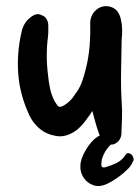

<svg xmlns="http://www.w3.org/2000/svg" viewBox="-20 -451 457 628"><path d="M282 -88Q278 -81 273.5 -75Q269 -69 264 -62Q257 -52 248.5 -42.5Q240 -33 230 -25Q197 -1 165 -6Q133 -11 111 -29Q84 -52 72 -83Q44 -146 39.5 -212Q35 -278 50 -344Q56 -375 77 -392Q86 -400 96 -403.5Q106 -407 117 -401Q128 -397 133 -387.5Q138 -378 138 -367Q138 -358 138 -349Q138 -340 137 -332Q133 -301 133 -269.5Q133 -238 137 -206Q139 -184 143.5 -162.5Q148 -141 158 -121Q160 -117 162 -115Q168 -104 173 -102Q178 -100 189 -106Q212 -120 225 -142Q240 -161 248 -183Q256 -205 261 -227Q270 -263 273 -300Q276 -337 275 -374Q275 -405 299 -422Q319 -436 343.5 -428Q368 -420 375 -389Q379 -373 379.5 -356.5Q380 -340 378 -323Q377 -271 376 -219.5Q375 -168 378 -116Q380 -91 379 -64Q378 -37 377 -11Q374 11 354 20Q344 24 334 20Q324 16 317 8Q311 1 307.5 -5.5Q304 -12 302 -19Q296 -36 291.5 -53Q287 -70 282 -88ZM243 94Q242 78 252 56Q262 34 278 15Q294 -4 312 -10Q319 -13 326 -14Q333 -15 340 -13Q353 -9 355 -0.5Q357 8 348 17Q335 28 326.5 41Q318 54 313 71Q313 73 312.5 75.5Q312 78 312 80Q308 102 328 95Q345 90 360.5 82.5Q376 75 387 61Q390 55 394.5 51.5Q399 48 406 52Q412 54 415.5 63Q419 72 415 77Q412 84 408 90Q404 96 399 101Q369 131 333 149Q307 162 286 155Q265 148 253.5 130Q242 112 243 94Z"/></svg>

Font: Delicious Handrawn
Style: Regular
Weight: 400
Designer: Agung Rohmat
Foundry: Agung Rohmat
Version: Version 1.002; ttfautohint (v1.8.4.7-5d5b);gftools[0.9.27]